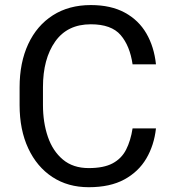

<svg xmlns="http://www.w3.org/2000/svg" viewBox="-20 -741 691 770"><path d="M511.7 -226.1H605.5Q598.1 -158.7 566.9 -105.5Q535.6 -52.2 478.5 -21.2Q421.4 9.8 335.9 9.8Q252.4 9.8 190.2 -31Q127.9 -71.8 93.3 -146Q58.6 -220.2 58.6 -319.8V-390.6Q58.6 -490.2 93.3 -564.5Q127.9 -638.7 192.1 -679.7Q256.3 -720.7 344.2 -720.7Q424.8 -720.7 480.5 -690.4Q536.1 -660.2 567.1 -606.7Q598.1 -553.2 605.5 -482.9H511.7Q501 -557.1 463.9 -600.3Q426.8 -643.6 344.2 -643.6Q250 -643.6 201.2 -574.2Q152.3 -504.9 152.3 -391.6V-319.8Q152.3 -250 171.9 -192.6Q191.4 -135.3 232.2 -101.1Q272.9 -66.9 335.9 -66.9Q396 -66.9 431.6 -85.9Q467.3 -105 485.6 -140.6Q503.9 -176.3 511.7 -226.1Z"/></svg>

Font: Vazirmatn RD FD
Style: Regular
Weight: 400
Designer: Saber Rastikerdar
Foundry: Saber Rastikerdar
Version: Version 33.003